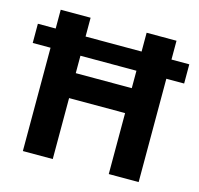

<svg xmlns="http://www.w3.org/2000/svg" viewBox="-104 -825 973 937"><g transform="rotate(15 382.5 -357.0)"><path d="M90 0V-522H0V-619H90V-714H241V-619H524V-714H675V-619H765V-522H675V0H524V-308H241V0ZM241 -434H524V-522H241Z"/></g></svg>

Font: Noto Naskh Arabic
Style: Regular
Weight: 400
Designer: Monotype Design Team, David Williams, Mohamad Dakak and Nizar Qandah
Foundry: Monotype Imaging Inc.
Version: Version 2.013